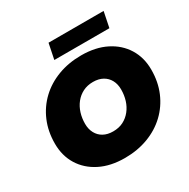

<svg xmlns="http://www.w3.org/2000/svg" viewBox="-199 -1074 1245 1268"><g transform="rotate(-30 424.0 -440.0)"><path d="M396 16Q287 16 207.5 -24Q128 -64 84.5 -134.5Q41 -205 41 -297Q41 -390 73.5 -466.5Q106 -543 165 -599Q224 -655 305 -685.5Q386 -716 482 -716Q591 -716 670.5 -676Q750 -636 793.5 -565.5Q837 -495 837 -403Q837 -310 804.5 -233.5Q772 -157 713 -101Q654 -45 573 -14.5Q492 16 396 16ZM416 -175Q460 -175 493.5 -192Q527 -209 551 -239Q575 -269 587 -307.5Q599 -346 599 -389Q599 -430 582.5 -460.5Q566 -491 535.5 -508Q505 -525 462 -525Q419 -525 385 -508Q351 -491 327 -461Q303 -431 291 -392.5Q279 -354 279 -311Q279 -271 295.5 -240Q312 -209 342.5 -192Q373 -175 416 -175ZM314 -778 338 -896H758L734 -778Z"/></g></svg>

Font: Montserrat Thin Black
Style: Italic
Weight: 900
Italic angle: -11.3°
Version: Version 9.000